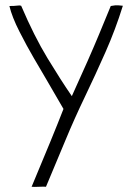

<svg xmlns="http://www.w3.org/2000/svg" viewBox="-20 -715 490 735"><path d="M404 -692Q395 -670 359 -583Q323 -496 255 -347Q213 -408 162 -492Q111 -576 61 -693Q56 -695 46 -693.5Q36 -692 16 -692Q26 -650 54.5 -594Q83 -538 109 -493.5Q135 -449 156.5 -412.5Q178 -376 223 -298Q183 -195 101 0H103Q109 1 129.5 0Q150 -1 156 0Q199 -102 231.5 -180.5Q264 -259 305 -344.5Q346 -430 384 -516Q422 -602 450 -692V-693Q444 -694 434 -694.5Q424 -695 420.5 -694.5Q417 -694 404 -692Z"/></svg>

Font: Londrina Solid Thin
Style: Regular
Weight: 250
Designer: Marcelo Magalhaes
Foundry: Marcelo Magalhães
Version: Version 1.002